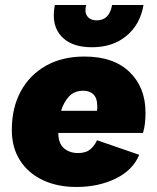

<svg xmlns="http://www.w3.org/2000/svg" viewBox="-20 -735 625 764"><path d="M284 9Q208 9 150 -18.5Q92 -46 59.5 -97Q27 -148 27 -218Q27 -305 62 -370.5Q97 -436 162 -473Q227 -510 316 -510Q432 -510 495.5 -448.5Q559 -387 559 -287Q559 -267 557 -246.5Q555 -226 549 -206H212Q212 -165 234 -145.5Q256 -126 291 -126Q322 -126 339.5 -141Q357 -156 366 -177L534 -119Q509 -58 440.5 -24.5Q372 9 284 9ZM312 -374Q275 -374 254 -350.5Q233 -327 223 -294H366Q367 -299 367 -303Q367 -307 367 -312Q367 -345 351.5 -359.5Q336 -374 312 -374ZM551 -715Q538 -638 483.5 -592.5Q429 -547 346 -547Q273 -547 233.5 -581.5Q194 -616 194 -674Q194 -692 198 -715H323Q320 -703 320 -694Q320 -676 332 -665Q344 -654 365 -654Q415 -654 426 -715Z"/></svg>

Font: Work Sans ExtraBold
Style: Italic
Weight: 800
Italic angle: -13°
Designer: Wei Huang
Foundry: Wei Huang
Version: Version 2.012; ttfautohint (v1.8.3)